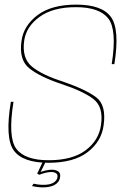

<svg xmlns="http://www.w3.org/2000/svg" viewBox="-20 -700 557 831"><path d="M167 111Q180.5 111 193 108.5Q205.5 106 215.5 100.8Q225.5 95.5 232 87Q238.5 78.5 240 67Q243 49 232 41.8Q221 34.5 204.5 34.5Q190.5 34.5 174.5 38.5Q158.5 42.5 151 47L150 56.5Q163.5 51 177.2 47.8Q191 44.5 202 44.5Q215 44.5 223 50.2Q231 56 228.5 68Q225.5 83 210 91.5Q194.5 100 169 100Q155.5 100 144.5 98.5Q133.5 97 125 95L118.5 105.5Q127.5 107.5 139.8 109.2Q152 111 167 111ZM150 56.5 177 1.5H164.5L141 51.5ZM190 4.5Q299.5 4.5 359.5 -41.8Q419.5 -88 428.5 -158Q441 -245.5 395.8 -279.2Q350.5 -313 253.5 -346.5Q162 -375.5 118.2 -411.8Q74.5 -448 84.5 -522.5Q92.5 -584 150.5 -626.5Q208.5 -669 308.5 -669Q410.5 -669 448.8 -619.8Q487 -570.5 463.5 -422.5H475Q499 -572 460.5 -626Q422 -680 309.5 -680Q203 -680 142.5 -634.5Q82 -589 73 -522.5Q61.5 -441.5 106 -405Q150.5 -368.5 245.5 -336.5Q338.5 -306 383.8 -271.8Q429 -237.5 417 -158Q407.5 -92 350.2 -49.2Q293 -6.5 190.5 -6.5Q87.5 -6.5 50.5 -56.2Q13.5 -106 38.5 -259.5H27Q1 -102.5 39.5 -49Q78 4.5 190 4.5Z"/></svg>

Font: Anybody Thin
Style: Italic
Weight: 100
Italic angle: -10°
Designer: Tyler Finck
Foundry: Etcetera Type Company
Version: Version 1.114;gftools[0.9.25]